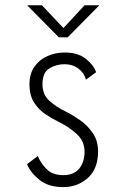

<svg xmlns="http://www.w3.org/2000/svg" viewBox="-20 -716 490 746"><path d="M225.5 11Q168.5 11 133.5 -17Q98.5 -45 85 -78L127 -110Q136 -85 159.8 -60.2Q183.5 -35.5 225.5 -35.5Q267 -35.5 287.8 -61Q308.5 -86.5 308.5 -126.5Q308.5 -167.5 278.2 -195.2Q248 -223 209 -242Q183.5 -254.5 157 -272Q130.5 -289.5 112.5 -317.5Q94.5 -345.5 94.5 -389Q94.5 -430 114.2 -457.5Q134 -485 165 -498.5Q196 -512 231.5 -512Q282.5 -512 313.2 -487.8Q344 -463.5 353.5 -435.5L314 -406.5Q307.5 -432 285 -449.2Q262.5 -466.5 230.5 -466.5Q198 -466.5 171.5 -450Q145 -433.5 145 -388.5Q145 -349 171.5 -324.8Q198 -300.5 235.5 -282.5Q261.5 -269.5 290.5 -249.5Q319.5 -229.5 340.2 -199.5Q361 -169.5 361 -127.5Q361 -60 321.2 -24.5Q281.5 11 225.5 11ZM85.5 -695.5H143L226.5 -607L308.5 -695.5H366L243 -571H208.5Z"/></svg>

Font: Trispace Condensed ExtraLight
Style: Regular
Weight: 200
Width: 3
Designer: Tyler Finck
Foundry: Etcetera Type Company
Version: Version 1.210; ttfautohint (v1.8.3)